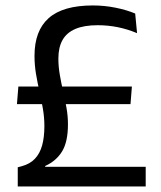

<svg xmlns="http://www.w3.org/2000/svg" viewBox="-20 -670 577 690"><path d="M40.9 -295.8 46 -359.1H454L449 -295.8ZM141.7 -70.5H503.6V0H43.8V-68.8L58.5 -72.8Q87.4 -80.6 105.3 -99.3Q123.2 -118.1 131.4 -147.5Q139.5 -176.9 139.5 -216.9Q139.5 -247.9 134.2 -278.9Q128.9 -309.9 121.8 -341.4Q114.7 -372.8 109.3 -404.7Q104 -436.5 104 -469.3Q104 -559.9 155.2 -605.1Q206.5 -650.4 313.6 -650.4Q355.1 -650.4 395 -642.4Q434.8 -634.4 465.8 -621.4L472.6 -550.8Q438.1 -565.3 402.8 -572.4Q367.5 -579.4 331.1 -579.4Q282.4 -579.4 251.1 -566.1Q219.8 -552.8 204.8 -526.4Q189.8 -499.9 189.8 -459.6Q189.8 -430.3 195 -400.8Q200.1 -371.2 207 -341.5Q213.8 -311.7 219 -282.2Q224.2 -252.7 224.2 -223.4Q224.2 -160.6 203.3 -126.2Q182.5 -91.8 142.8 -73.7Z"/></svg>

Font: Anek Gurmukhi Medium
Style: Regular
Weight: 500
Designer: Sarang Kulkarni (Gurmukhi), Yesha Goshar (Latin)
Foundry: Ek Type
Version: Version 1.003